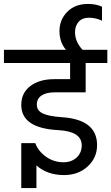

<svg xmlns="http://www.w3.org/2000/svg" viewBox="-42 -895 565 975"><path d="M393 -426H235Q193 -426 169 -410Q145 -394 145 -364Q145 -334 174 -319.5Q203 -305 270 -300Q451 -289 451 -158Q451 -94 403.5 -50Q356 -6 283 -6Q198 -6 143 -55V60H66V-168H137Q153 -126 192.5 -98.5Q232 -71 280 -71Q321 -71 347 -95Q373 -119 373 -157Q373 -227 257 -234Q66 -243 66 -362Q66 -423 112 -458Q158 -493 233 -493H314V-575H-22V-642H293Q260 -681 260 -737Q260 -795 299.5 -835Q339 -875 405 -875Q446 -875 476 -861V-790Q444 -805 409 -805Q376 -805 357.5 -784.5Q339 -764 339 -731Q339 -684 377 -642H503V-575H393Z"/></svg>

Font: Hind
Style: Regular
Weight: 400
Designer: Manushi Parikh, Satya Rajpurohit
Foundry: Indian Type Foundry
Version: Version 2.000;PS 1.0;hotconv 1.0.79;makeotf.lib2.5.61930